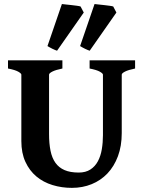

<svg xmlns="http://www.w3.org/2000/svg" viewBox="-20 -913 713 948"><path d="M647 -574.7Q613.8 -567.9 597.4 -559.6Q581.1 -551.3 581.1 -544.4V-255.9Q581.1 -191.9 562.3 -141.6Q543.5 -91.3 510.5 -56.6Q477.5 -22 432.6 -3.7Q387.7 14.6 335 14.6Q284.7 14.6 239.3 0.7Q193.8 -13.2 159.7 -41.7Q125.5 -70.3 105.5 -113.8Q85.4 -157.2 85.4 -216.8V-544.4Q85.4 -550.3 70.1 -559.1Q54.7 -567.9 19.5 -574.7V-615.2H288.1V-574.7Q254.9 -567.9 238.5 -559.6Q222.2 -551.3 222.2 -544.4V-251Q222.2 -204.1 229.5 -168.5Q236.8 -132.8 253.7 -109.1Q270.5 -85.4 298.6 -73.2Q326.7 -61 368.7 -61Q403.3 -61 426.5 -76.2Q449.7 -91.3 463.4 -116.9Q477.1 -142.6 482.7 -176Q488.3 -209.5 488.3 -245.6V-544.4Q488.3 -550.3 472.9 -559.1Q457.5 -567.9 422.4 -574.7V-615.2H647ZM261.7 -662.6Q257.8 -663.6 251.7 -666.3Q245.6 -668.9 238.8 -672.1Q231.9 -675.3 225.6 -679Q219.2 -682.6 214.4 -685.5L285.6 -893.1Q291.5 -892.1 304.9 -890.9Q318.4 -889.6 333 -887.9Q347.7 -886.2 360.4 -884.5Q373 -882.8 377.9 -880.9L393.6 -851.1ZM422.9 -662.6Q418.9 -663.6 412.8 -666.3Q406.7 -668.9 399.9 -672.1Q393.1 -675.3 386.7 -679Q380.4 -682.6 375.5 -685.5L446.8 -893.1Q452.6 -892.1 466.1 -890.9Q479.5 -889.6 494.1 -887.9Q508.8 -886.2 521.5 -884.5Q534.2 -882.8 539.1 -880.9L554.7 -851.1Z"/></svg>

Font: Gentium Book Basic
Style: Bold
Weight: 700
Designer: J. Victor Gaultney and Annie Olsen
Foundry: SIL International
Version: Version 1.102; 2013; Maintenance release